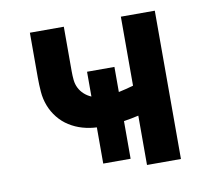

<svg xmlns="http://www.w3.org/2000/svg" viewBox="-64 -591 728 663"><g transform="rotate(-10 300.0 -260.0)"><path d="M400 0V-173Q387 -170 374 -167.5Q361 -165 348 -163V-31H252V-158Q227 -159 202.5 -166Q178 -173 156.5 -186.5Q135 -200 119 -220Q103 -240 94 -263.5Q85 -287 83 -312.5Q81 -338 81 -363V-520H200V-363Q200 -348 201.5 -333Q203 -318 209.5 -305Q216 -292 227 -282Q238 -272 252 -266V-353H348V-265Q361 -268 374 -271Q387 -274 400 -278V-520H519V0Z"/></g></svg>

Font: Iosevka Custom Extended
Style: Bold
Weight: 700
Width: 7
Monospace: yes
Designer: Belleve Invis
Foundry: Belleve Invis
Version: Version 11.2.4; ttfautohint (v1.8.4)